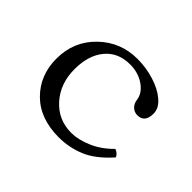

<svg xmlns="http://www.w3.org/2000/svg" viewBox="-111 -671 863 863"><g transform="rotate(45 320.0 -240.0)"><path d="M579 -108Q518 -39 458 -14.5Q398 10 334 10Q214 10 145 -59Q76 -128 76 -233Q76 -343 152 -416.5Q228 -490 335 -490Q390 -490 441.5 -474Q493 -458 525 -431Q560 -402 560 -367Q560 -310 513 -310Q494 -310 480 -323Q466 -336 463 -358Q458 -396 419.5 -422.5Q381 -449 329 -449Q253 -449 210 -397Q167 -345 167 -257Q167 -166 221.5 -105Q276 -44 359 -44Q402 -44 454 -66Q506 -88 550 -133Q558 -132 567 -124Q576 -116 579 -108Z"/></g></svg>

Font: Linux Libertine Mono O
Style: Mono
Weight: 400
Designer: Philipp H. Poll
Foundry: Philipp H. Poll
Version: Version 5.1.7